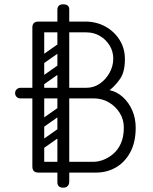

<svg xmlns="http://www.w3.org/2000/svg" viewBox="-20 -800 709 890"><path d="M158 0Q130 0 130 -28V-344H74Q64 -344 57 -351Q50 -358 50 -368Q50 -379 57.5 -386Q65 -393 75 -393H130V-672Q130 -700 158 -700H375Q426 -700 467.5 -677.5Q509 -655 534 -615.5Q559 -576 559 -526Q559 -467 537 -435Q515 -403 488 -382Q522 -375 549.5 -350Q577 -325 593 -288.5Q609 -252 609 -208Q609 -141 584 -94.5Q559 -48 517.5 -24Q476 0 425 0ZM185 -50H414Q434 -50 457.5 -58.5Q481 -67 503.5 -85.5Q526 -104 540 -134.5Q554 -165 554 -209Q554 -246 535 -276.5Q516 -307 484.5 -325.5Q453 -344 414 -344H185ZM185 -393H380Q415 -393 443 -412.5Q471 -432 488 -463Q505 -494 505 -528Q505 -562 488 -589.5Q471 -617 443 -633.5Q415 -650 380 -650H185ZM273 70Q246 70 246 44Q246 -22 246 -102Q246 -182 246 -268.5Q246 -355 246 -441.5Q246 -528 246 -608Q246 -688 246 -754Q246 -780 273 -780Q301 -780 301 -756V42Q301 54 294 62Q287 70 273 70ZM275 -496Q280 -489 278.5 -482Q277 -475 272 -471L178 -405Q165 -396 155 -409Q144 -425 158 -434L252 -500Q265 -509 275 -496ZM275 -594Q280 -587 278.5 -580Q277 -573 272 -569L178 -503Q165 -494 155 -507Q144 -523 158 -532L252 -598Q265 -607 275 -594ZM168 -298Q150 -298 150 -316V-648Q150 -664 168 -664Q185 -664 185 -647V-315Q185 -298 168 -298ZM264 -298Q246 -298 246 -316V-648Q246 -664 264 -664Q281 -664 281 -647V-315Q281 -298 264 -298ZM275 -201Q280 -194 278.5 -187Q277 -180 272 -176L178 -110Q165 -101 155 -114Q144 -130 158 -139L252 -205Q265 -214 275 -201ZM275 -299Q280 -292 278.5 -285Q277 -278 272 -274L178 -208Q165 -199 155 -212Q144 -228 158 -237L252 -303Q265 -312 275 -299ZM168 -3Q150 -3 150 -21V-353Q150 -369 168 -369Q185 -369 185 -352V-20Q185 -3 168 -3ZM264 -3Q246 -3 246 -21V-353Q246 -369 264 -369Q281 -369 281 -352V-20Q281 -3 264 -3Z"/></svg>

Font: Nsibidi Libre Uzo
Style: Regular
Weight: 400
Designer: Oluwaseun Badejo
Version: Version 1.021